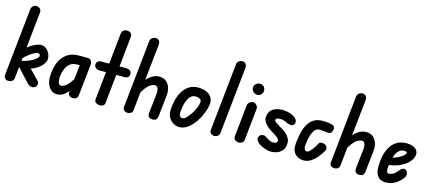

<svg xmlns="http://www.w3.org/2000/svg" viewBox="-55 -1321 4244 1872"><g transform="rotate(15 2067.0 -385.0)"><path d="M56 1Q35 1 22.5 -13.5Q10 -28 12 -50L83 -727Q86 -750 100.5 -762.5Q115 -775 134 -775Q157 -775 171.5 -760.5Q186 -746 183 -719L112 -43Q110 -20 93.5 -9.5Q77 1 56 1ZM296 0Q281 0 268 -8.5Q255 -17 243 -29L126 -155Q116 -166 113 -180Q110 -194 114.5 -206Q119 -218 128 -220Q175 -231 211 -247Q247 -263 268.5 -281.5Q290 -300 290 -315Q290 -322 284 -329Q278 -336 268 -336Q254 -336 231 -324Q208 -312 183 -293.5Q158 -275 137.5 -253.5Q117 -232 107 -215L93 -309Q116 -337 149 -362.5Q182 -388 216.5 -404Q251 -420 278 -420Q308 -420 331 -400.5Q354 -381 366 -352.5Q378 -324 374 -294Q372 -275 351.5 -248Q331 -221 294 -197.5Q257 -174 203 -163L217 -193L331 -75Q342 -64 343 -53.5Q344 -43 342 -34Q339 -18 325 -9Q311 0 296 0Z M546 5Q518 5 493.5 -12.5Q469 -30 454 -63Q439 -96 439 -143Q439 -190 450 -238Q461 -286 486 -326Q511 -366 553.5 -391Q596 -416 660 -416H724L714 -327H664Q625 -327 599.5 -309.5Q574 -292 559.5 -265Q545 -238 538.5 -207.5Q532 -177 532 -153Q532 -119 540 -103Q548 -87 566 -87Q585 -87 606.5 -102Q628 -117 651.5 -147.5Q675 -178 700 -228L689 -94Q663 -57 627.5 -26Q592 5 546 5ZM708 0Q682 0 669.5 -14.5Q657 -29 660 -47L701 -416H751Q770 -416 782 -399Q794 -382 792 -359L758 -42Q757 -29 747.5 -14.5Q738 0 708 0Z M978 0Q958 0 941 -11Q924 -22 926 -46L997 -732Q999 -749 1014 -761Q1029 -773 1050 -773Q1072 -773 1087.5 -759.5Q1103 -746 1100 -722L1029 -38Q1027 -17 1012.5 -8.5Q998 0 978 0ZM836 -372Q836 -391 848 -403.5Q860 -416 885 -416H1135Q1162 -416 1176 -403.5Q1190 -391 1190 -372Q1190 -353 1178.5 -340.5Q1167 -328 1141 -328H891Q866 -328 851 -340.5Q836 -353 836 -372Z M1510 0Q1484 0 1473 -15Q1462 -30 1464 -50L1487 -260Q1489 -286 1481 -307Q1473 -328 1451 -328Q1431 -328 1409 -315.5Q1387 -303 1363 -273Q1339 -243 1313 -192L1326 -331Q1352 -368 1389.5 -394.5Q1427 -421 1471 -421Q1511 -421 1538 -400Q1565 -379 1578 -342Q1591 -305 1585 -254L1562 -43Q1561 -26 1550 -13Q1539 0 1510 0ZM1261 1Q1240 1 1225 -11.5Q1210 -24 1213 -46L1284 -728Q1287 -751 1303 -763Q1319 -775 1338 -775Q1359 -775 1372 -761Q1385 -747 1383 -721L1311 -39Q1309 -19 1294 -9Q1279 1 1261 1Z M1782 5Q1752 5 1723 -11.5Q1694 -28 1676 -59.5Q1658 -91 1659 -135Q1661 -188 1674 -238Q1687 -288 1712 -328.5Q1737 -369 1775 -392.5Q1813 -416 1866 -416Q1910 -416 1945.5 -401Q1981 -386 2000 -356.5Q2019 -327 2014 -284Q2010 -253 1997 -214.5Q1984 -176 1962.5 -137.5Q1941 -99 1913 -67Q1885 -35 1852 -15Q1819 5 1782 5ZM1791 -87Q1808 -87 1828.5 -107Q1849 -127 1869 -157.5Q1889 -188 1903.5 -220.5Q1918 -253 1920 -278Q1924 -301 1907.5 -313Q1891 -325 1859 -325Q1832 -325 1813.5 -307.5Q1795 -290 1782.5 -261.5Q1770 -233 1764 -200Q1758 -167 1756 -136Q1755 -118 1763 -102.5Q1771 -87 1791 -87Z M2137 0Q2118 0 2101.5 -12.5Q2085 -25 2089 -52L2160 -732Q2163 -754 2179 -764.5Q2195 -775 2212 -775Q2234 -775 2247 -760Q2260 -745 2258 -720L2187 -45Q2185 -23 2169.5 -11.5Q2154 0 2137 0Z M2379 0Q2359 0 2343.5 -14Q2328 -28 2331 -51L2364 -368Q2366 -390 2382.5 -403Q2399 -416 2417 -416Q2437 -416 2453 -399.5Q2469 -383 2466 -357L2433 -41Q2431 -19 2414 -9.5Q2397 0 2379 0ZM2436 -496Q2414 -496 2396 -512.5Q2378 -529 2378 -552Q2378 -576 2396 -592Q2414 -608 2436 -608Q2460 -608 2475.5 -592Q2491 -576 2491 -552Q2491 -529 2475.5 -512.5Q2460 -496 2436 -496Z M2710 5Q2679 5 2643.5 -8Q2608 -21 2587 -35Q2567 -51 2556 -68Q2545 -85 2555 -106Q2564 -125 2585.5 -130Q2607 -135 2624 -123Q2637 -114 2660 -100.5Q2683 -87 2706 -87Q2726 -87 2736 -93.5Q2746 -100 2748 -113Q2749 -123 2741 -133Q2733 -143 2718 -154Q2708 -161 2690.5 -172.5Q2673 -184 2658 -193Q2638 -205 2617 -224Q2596 -243 2583 -267.5Q2570 -292 2575 -319Q2581 -370 2620 -394Q2659 -418 2714 -418Q2738 -418 2765.5 -412.5Q2793 -407 2818 -395Q2848 -380 2861 -358.5Q2874 -337 2862 -314Q2853 -297 2831.5 -296.5Q2810 -296 2789 -306Q2778 -313 2758 -320Q2738 -327 2717 -327Q2700 -327 2686.5 -323.5Q2673 -320 2670 -309Q2668 -295 2684.5 -283.5Q2701 -272 2724 -258Q2744 -247 2765.5 -233Q2787 -219 2801 -206Q2818 -191 2833 -164Q2848 -137 2843 -100Q2840 -63 2819 -40Q2798 -17 2769 -6Q2740 5 2710 5Z M3037 5Q3010 5 2981.5 -8Q2953 -21 2936 -51Q2919 -81 2923 -135Q2927 -185 2937.5 -234.5Q2948 -284 2969.5 -325.5Q2991 -367 3027.5 -391.5Q3064 -416 3120 -416Q3147 -416 3176.5 -412.5Q3206 -409 3220 -404Q3234 -400 3241 -384.5Q3248 -369 3239 -345Q3231 -323 3216 -319.5Q3201 -316 3185 -319Q3168 -321 3146.5 -323Q3125 -325 3113 -325Q3085 -325 3067 -305Q3049 -285 3038.5 -254.5Q3028 -224 3023 -192Q3018 -160 3016 -136Q3015 -118 3022.5 -102.5Q3030 -87 3045 -87Q3058 -87 3073.5 -101.5Q3089 -116 3106 -140Q3123 -164 3137 -192Q3144 -205 3162.5 -207Q3181 -209 3200 -200Q3218 -191 3222.5 -174Q3227 -157 3222 -147Q3201 -108 3172.5 -73Q3144 -38 3109.5 -16.5Q3075 5 3037 5Z M3598 0Q3572 0 3561 -15Q3550 -30 3552 -50L3575 -260Q3577 -286 3569 -307Q3561 -328 3539 -328Q3519 -328 3497 -315.5Q3475 -303 3451 -273Q3427 -243 3401 -192L3414 -331Q3440 -368 3477.5 -394.5Q3515 -421 3559 -421Q3599 -421 3626 -400Q3653 -379 3666 -342Q3679 -305 3673 -254L3650 -43Q3649 -26 3638 -13Q3627 0 3598 0ZM3349 1Q3328 1 3313 -11.5Q3298 -24 3301 -46L3372 -728Q3375 -751 3391 -763Q3407 -775 3426 -775Q3447 -775 3460 -761Q3473 -747 3471 -721L3399 -39Q3397 -19 3382 -9Q3367 1 3349 1Z M3861 5Q3836 5 3812 -7Q3788 -19 3773 -49Q3758 -79 3759 -136Q3760 -192 3772 -243Q3784 -294 3809 -333Q3834 -372 3873 -394.5Q3912 -417 3969 -417Q4036 -416 4065 -385Q4094 -354 4079 -309Q4069 -279 4043.5 -252.5Q4018 -226 3982 -206.5Q3946 -187 3902.5 -176Q3859 -165 3814 -165L3824 -237Q3842 -237 3869 -245Q3896 -253 3923 -266Q3950 -279 3969 -294.5Q3988 -310 3992 -325Q3994 -333 3984 -336.5Q3974 -340 3961 -340Q3931 -340 3910 -319.5Q3889 -299 3876.5 -267.5Q3864 -236 3858 -200Q3852 -164 3850 -134Q3849 -117 3854 -101Q3859 -85 3872 -85Q3894 -85 3912 -95Q3930 -105 3943 -118.5Q3956 -132 3963 -141Q3978 -161 3995 -167Q4012 -173 4029 -162Q4041 -153 4045.5 -132Q4050 -111 4031 -84Q4020 -68 3997.5 -47Q3975 -26 3941.5 -10.5Q3908 5 3861 5Z"/></g></svg>

Font: Edu NSW ACT Foundation SemiBold
Style: Regular
Weight: 600
Version: Version 1.003